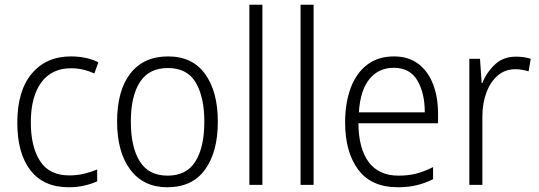

<svg xmlns="http://www.w3.org/2000/svg" viewBox="-20 -846 2272 810"><path d="M270 -56Q164 -56 108.5 -127.5Q53 -199 53 -328Q53 -463 114 -535.5Q175 -608 279 -608Q313 -608 342.5 -601.5Q372 -595 395 -583L378 -536Q330 -558 280 -558Q198 -558 154 -498Q110 -438 110 -329Q110 -227 149 -166.5Q188 -106 272 -106Q305 -106 334.5 -113Q364 -120 390 -131V-81Q366 -70 335.5 -63Q305 -56 270 -56Z M899 -333Q899 -205 845 -130.5Q791 -56 686 -56Q585 -56 529.5 -130.5Q474 -205 474 -333Q474 -464 530 -536Q586 -608 689 -608Q792 -608 845.5 -533.5Q899 -459 899 -333ZM532 -333Q532 -226 569.5 -165.5Q607 -105 687 -105Q767 -105 804.5 -165Q842 -225 842 -333Q842 -436 806 -497.5Q770 -559 688 -559Q609 -559 570.5 -500Q532 -441 532 -333Z M1087 -66H1032V-826H1087Z M1303 -66H1248V-826H1303Z M1642 -608Q1704 -608 1745.5 -576Q1787 -544 1807.5 -489.5Q1828 -435 1828 -366V-326H1492Q1493 -218 1536 -161.5Q1579 -105 1661 -105Q1702 -105 1735.5 -113.5Q1769 -122 1807 -141V-90Q1773 -73 1737.5 -64.5Q1702 -56 1658 -56Q1547 -56 1491.5 -130Q1436 -204 1436 -329Q1436 -412 1459.5 -475Q1483 -538 1529 -573Q1575 -608 1642 -608ZM1641 -560Q1577 -560 1538.5 -512.5Q1500 -465 1494 -372H1772Q1772 -454 1740.5 -507Q1709 -560 1641 -560Z M2157 -607Q2191 -607 2219 -598L2210 -545Q2197 -549 2183 -551.5Q2169 -554 2154 -554Q2111 -554 2080 -527.5Q2049 -501 2032 -455.5Q2015 -410 2015 -353V-66H1960V-598H2005L2012 -496H2015Q2033 -541 2068 -574Q2103 -607 2157 -607Z"/></svg>

Font: Noto Sans Malayalam UI SemiCondensed Light
Style: Regular
Weight: 300
Width: 4
Designer: Jelle Bosma - Monotype Design Team
Foundry: Monotype Imaging Inc.
Version: Version 2.104; ttfautohint (v1.8.4.7-5d5b)